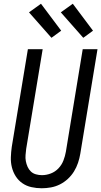

<svg xmlns="http://www.w3.org/2000/svg" viewBox="-20 -998 541 1026"><path d="M203 8Q175 8 148 2Q121 -4 99.5 -19Q78 -34 64 -56Q50 -78 43.5 -104Q37 -130 38 -158Q39 -186 43 -214L129 -735H208L120 -203Q118 -186 116.5 -169.5Q115 -153 118 -137Q121 -121 127.5 -106.5Q134 -92 145 -81.5Q156 -71 172 -66.5Q188 -62 204 -62Q228 -62 251.5 -71Q275 -80 292.5 -98.5Q310 -117 319 -140.5Q328 -164 332 -187L422 -735H501L409 -176Q405 -152 397 -128Q389 -104 375.5 -82Q362 -60 342.5 -42Q323 -24 300 -12.5Q277 -1 252 3.5Q227 8 203 8ZM425 -796 305 -932 369 -978 477 -834ZM255 -796 135 -932 199 -978 307 -834Z"/></svg>

Font: Iosevka Curly
Style: Italic
Weight: 400
Italic angle: -9°
Monospace: yes
Designer: Belleve Invis
Foundry: Belleve Invis
Version: Version 22.1.2; ttfautohint (v1.8.4)